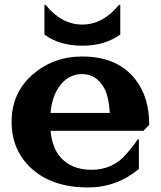

<svg xmlns="http://www.w3.org/2000/svg" viewBox="-20 -787 684 816"><path d="M168.9 -766.6H173.8Q241.2 -682.6 330.1 -682.6Q416.5 -682.6 486.3 -766.6H491.2V-640.1Q424.8 -592.8 330.1 -592.8Q231.9 -592.8 168.9 -640.1ZM353.5 9.8Q203.6 9.3 116.2 -68.8Q29.3 -147 29.3 -269Q29.3 -391.1 117.2 -468.8Q206.1 -546.9 329.1 -546.9Q479.5 -546.9 555.2 -449.7Q614.3 -374.5 614.3 -256.8L589.8 -231H194.8Q201.7 -159.7 235.8 -120.1Q282.7 -65.4 368.7 -65.4Q457.5 -65.4 514.2 -129.4Q545.9 -165 565.4 -194.8H570.3V-68.8Q475.6 9.8 353.5 9.8ZM194.8 -307.1H446.8Q441.9 -378.4 422.4 -413.1Q389.2 -472.2 329.1 -472.2Q268.1 -472.2 230 -416.5Q200.2 -372.6 194.8 -307.1Z"/></svg>

Font: Classica
Style: Bold
Weight: 700
Designer: Wojciech Kalinowski "wmk69" (wmk69@o2.pl)
Foundry: Wojciech Kalinowski "wmk69" (wmk69@o2.pl)
Version: Version 2.1.1; 2021-05-14